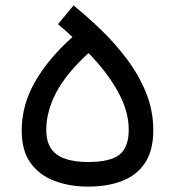

<svg xmlns="http://www.w3.org/2000/svg" viewBox="-20 -671 639 701"><path d="M248.6 -651.2 191.7 -582.7Q204.9 -572 218.7 -559.6Q232.4 -547.3 244.6 -535.9Q155.9 -456.5 107.5 -371.8Q59.2 -287.1 59.2 -194Q59.2 -120.1 92.1 -75.2Q125 -30.4 180.1 -10.1Q235.3 10.3 302.5 10.3Q372.5 10.3 425.9 -10.4Q479.3 -31.1 509.5 -76.3Q539.7 -121.5 539.7 -195.5Q539.7 -266.7 513.5 -331.7Q487.2 -396.7 444.2 -454.1Q401.2 -511.5 349.9 -561.2Q298.5 -610.8 248.6 -651.2ZM303.2 -477.4Q371 -407.8 410.5 -336.5Q450 -265.1 450 -198.1Q450 -132.2 415.4 -105.8Q380.9 -79.5 302.5 -79.5Q225.8 -79.5 187.4 -106.8Q148.9 -134.2 148.9 -196.8Q148.9 -263.5 184.9 -332.6Q220.9 -401.6 303.2 -477.4Z"/></svg>

Font: Estedad-VF-FD Black
Style: Regular
Weight: 900
Designer: Amin Abedi
Version: Version 4.000